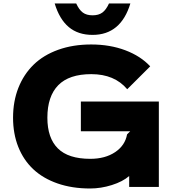

<svg xmlns="http://www.w3.org/2000/svg" viewBox="-20 -1076 1025 1106"><path d="M895 -491.2V1H724.1V-62Q687 -29.8 624.3 -10Q561.5 9.8 499 9.8Q395 9.8 311.5 -19.3Q228 -48.3 171.6 -101.3Q115.2 -154.3 85.2 -230Q55.2 -305.7 55.2 -397.9Q55.2 -492.2 85.9 -570.1Q116.7 -647.9 173.6 -703.4Q230.5 -758.8 315.4 -789.3Q400.4 -819.8 504.9 -819.8Q613.3 -819.8 701.9 -786.4Q790.5 -752.9 845.2 -693.8L712.9 -562Q639.6 -648.9 505.9 -648.9Q377.9 -648.9 315.4 -585Q252.9 -521 252.9 -397.9Q252.9 -281.2 313.2 -221.2Q373.5 -161.1 500 -161.1Q585.9 -161.1 643.3 -199.7Q700.7 -238.3 711.9 -301.8L730 -319.8H445.8V-491.2ZM607.9 -1056.2H731Q676.3 -875 513.2 -875Q429.7 -875 376 -920.2Q322.3 -965.3 294.9 -1056.2H418.9Q435.5 -1019.5 457 -1003.7Q478.5 -987.8 513.2 -987.8Q548.3 -987.8 569.8 -1003.7Q591.3 -1019.5 607.9 -1056.2Z"/></svg>

Font: Sinkin Sans 800 Black
Style: Regular
Weight: 900
Designer: Keith Bates
Foundry: K-Type
Version: Sinkin Sans (version 1.0)  by Keith Bates   •   © 2014   www